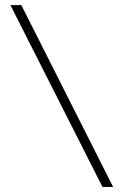

<svg xmlns="http://www.w3.org/2000/svg" viewBox="-20 -730 487 757"><path d="M426 7H384L21 -710H64Z"/></svg>

Font: Ibarra Real Nova Medium
Style: Regular
Weight: 500
Designer: Jose Maria Ribagorda & Octavio Pardo
Foundry: Jose Maria Ribagorda
Version: Version 2.000